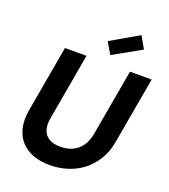

<svg xmlns="http://www.w3.org/2000/svg" viewBox="-165 -1050 1033 1174"><g transform="rotate(20 351.5 -462.5)"><path d="M139 -698H279L203 -267Q190 -195 220.5 -158Q251 -121 318 -121Q386 -121 429.5 -158Q473 -195 486 -267L562 -698H703L627 -267Q615 -197 583 -145.5Q551 -94 506 -60Q461 -26 406.5 -9.5Q352 7 294 7Q237 7 189 -10Q141 -27 109 -61Q77 -95 64 -146.5Q51 -198 63 -267ZM596 -854 414 -752 370 -827 552 -932Z"/></g></svg>

Font: SVN-Poppins SemiBold
Style: Italic
Weight: 600
Italic angle: -10°
Designer: Ninad Kale (Devanagari), Jonny Pinhorn (Latin)
Foundry: Indian Type Foundry
Version: Version 3.002 2017; ttfautohint (v1.8.3)